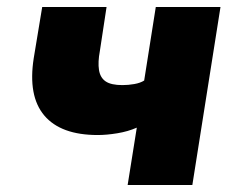

<svg xmlns="http://www.w3.org/2000/svg" viewBox="-20 -526 676 546"><path d="M343 0 369 -163Q344 -152 313.5 -147Q283 -142 258 -142Q153 -142 106 -197.5Q59 -253 76 -361L100 -506H283L264 -381Q258 -349 261.5 -327Q265 -305 280.5 -294.5Q296 -284 328 -284Q345 -284 362 -287Q379 -290 390 -297L423 -506H607L527 0Z"/></svg>

Font: Nunito Sans 7pt SemiCondensed Black
Style: Italic
Weight: 900
Width: 4
Italic angle: -9°
Designer: Vernon Adams
Foundry: Vernon Adams
Version: Version 3.101;gftools[0.9.27]